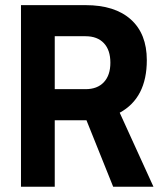

<svg xmlns="http://www.w3.org/2000/svg" viewBox="-20 -713 626 733"><path d="M60.1 0V-693.4H306.6Q418.5 -693.4 479.5 -638.7Q540.5 -584 540.5 -483.4Q540.5 -338.9 437 -282.7L565.9 0H412.1L310.1 -253.9Q308.6 -253.9 306.6 -253.9H189V0ZM189 -372.6H306.6Q351.6 -372.6 376.5 -399.2Q401.4 -425.8 401.4 -473.6Q401.4 -522 376.5 -548.3Q351.6 -574.7 306.6 -574.7H189Z"/></svg>

Font: CaskaydiaMono NF
Style: Bold
Weight: 700
Designer: Aaron Bell
Foundry: Saja Typeworks
Version: Version 2111.001; ttfautohint (v1.8.4);Nerd Fonts 3.1.1